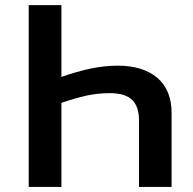

<svg xmlns="http://www.w3.org/2000/svg" viewBox="-20 -734 757 754"><path d="M92.8 0H221.2V-330.1C256.8 -342.3 289.6 -351.6 318.8 -358.4C348.1 -364.7 378.9 -368.2 411.1 -368.2C493.7 -368.2 525.9 -332 525.9 -259.8V0H653.8V-291C653.8 -350.1 635.3 -396 598.1 -428.2C560.5 -460 508.8 -476.1 441.9 -476.1C370.1 -476.1 302.7 -460 221.2 -432.1V-713.9H92.8Z"/></svg>

Font: Noto Reveo Sans
Style: Regular
Weight: 600
Designer: Monotype Design Team
Foundry: Monotype Imaging Inc.
Version: Version 2.007